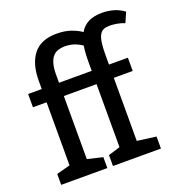

<svg xmlns="http://www.w3.org/2000/svg" viewBox="-137 -878 926 993"><g transform="rotate(-20 326.5 -382.0)"><path d="M31 -500H106V-545Q106 -639 147.5 -691Q189 -743 275 -743Q320 -743 354 -731Q388 -719 410 -703Q427 -733 457 -748.5Q487 -764 533 -764Q566 -764 596 -755.5Q626 -747 653 -727L629 -672Q611 -680 588.5 -684Q566 -688 547 -688Q528 -688 514.5 -682.5Q501 -677 492.5 -662Q484 -647 480 -621Q476 -595 476 -554V-500H580V-427H476V-80L580 -66V0H316V-60L381 -80V-427H201V-80L285 -60V0H31V-60L106 -80V-427H31ZM381 -554Q381 -601 387 -637Q362 -654 339 -660.5Q316 -667 293 -667Q273 -667 256 -661.5Q239 -656 227 -642.5Q215 -629 208 -605Q201 -581 201 -545V-500H381Z"/></g></svg>

Font: Hermeneus One
Style: Regular
Weight: 400
Designer: Rodrigo Fuenzalida, Pablo Impallari
Foundry: Pablo Impallari, Rodrigo Fuenzalida
Version: Version 1.002; ttfautohint (v0.93) -l 8 -r 50 -G 200 -x 14 -